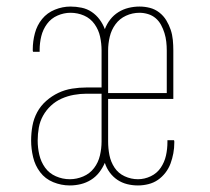

<svg xmlns="http://www.w3.org/2000/svg" viewBox="-20 -558 640 586"><path d="M193 8Q167 8 142.5 -2Q118 -12 102.5 -32.5Q87 -53 81 -78.5Q75 -104 75 -129Q75 -152 79 -174Q83 -196 93.5 -215.5Q104 -235 121 -250Q138 -265 158 -274.5Q178 -284 200 -287.5Q222 -291 244 -291H290V-404Q290 -425 285.5 -446Q281 -467 268.5 -484.5Q256 -502 236.5 -510.5Q217 -519 195 -519Q175 -519 155.5 -510.5Q136 -502 123.5 -485Q111 -468 106 -447.5Q101 -427 101 -406Q101 -405 101 -403.5Q101 -402 101 -400H81Q80 -402 80 -404Q80 -406 80 -407Q80 -432 86.5 -456.5Q93 -481 108.5 -500Q124 -519 147.5 -528.5Q171 -538 195 -538Q212 -538 229 -534.5Q246 -531 260 -521.5Q274 -512 284 -498.5Q294 -485 300 -469Q306 -485 316.5 -498.5Q327 -512 341.5 -521Q356 -530 372.5 -534Q389 -538 406 -538Q422 -538 437.5 -534Q453 -530 466 -520Q479 -510 487.5 -496Q496 -482 501 -467Q506 -452 507.5 -436Q509 -420 509 -404V-256H310V-126Q310 -105 314 -84.5Q318 -64 329.5 -46.5Q341 -29 360.5 -20Q380 -11 401 -11Q421 -11 440 -20Q459 -29 470.5 -46Q482 -63 486.5 -83Q491 -103 491 -124Q491 -125 491 -126.5Q491 -128 491 -130H511Q512 -128 512 -126Q512 -124 512 -123Q512 -106 509 -90Q506 -74 500.5 -59Q495 -44 485 -31Q475 -18 462 -9Q449 0 433 4Q417 8 401 8Q384 8 368 4Q352 0 338.5 -9Q325 -18 315 -31.5Q305 -45 300 -61Q293 -45 282.5 -31.5Q272 -18 257.5 -9Q243 0 226.5 4Q210 8 193 8ZM489 -274V-404Q489 -417 487.5 -430.5Q486 -444 482 -457Q478 -470 471.5 -482Q465 -494 455 -502.5Q445 -511 432 -515Q419 -519 406 -519Q384 -519 364.5 -510Q345 -501 332.5 -484Q320 -467 315 -446Q310 -425 310 -404V-274ZM193 -11Q214 -11 234 -19.5Q254 -28 267 -45Q280 -62 285 -83.5Q290 -105 290 -126V-272H244Q225 -272 205.5 -268.5Q186 -265 168 -257Q150 -249 135.5 -235.5Q121 -222 111.5 -205Q102 -188 98.5 -168.5Q95 -149 95 -129Q95 -107 100 -85.5Q105 -64 117.5 -46.5Q130 -29 150.5 -20Q171 -11 193 -11Z"/></svg>

Font: Iosevka Curly Slab ThEx
Style: Regular
Weight: 100
Width: 7
Monospace: yes
Designer: Belleve Invis
Foundry: Belleve Invis
Version: Version 11.1.0; ttfautohint (v1.8.3)